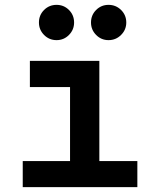

<svg xmlns="http://www.w3.org/2000/svg" viewBox="-20 -767 626 787"><path d="M73.2 0V-106.9H267.1V-410.2H102.5V-517.6H387.2V-106.9H543V0ZM424.8 -602.5Q395 -602.5 374 -623.8Q353 -645 353 -674.8Q353 -705.1 374 -726.1Q395 -747.1 424.8 -747.1Q455.1 -747.1 476.3 -726.1Q497.6 -705.1 497.6 -674.8Q497.6 -645 476.3 -623.8Q455.1 -602.5 424.8 -602.5ZM211.9 -602.5Q181.6 -602.5 160.6 -623.8Q139.6 -645 139.6 -674.8Q139.6 -705.1 160.6 -726.1Q181.6 -747.1 211.9 -747.1Q241.7 -747.1 262.7 -726.1Q283.7 -705.1 283.7 -674.8Q283.7 -645 262.7 -623.8Q241.7 -602.5 211.9 -602.5Z"/></svg>

Font: Caskaydia Cove SemiBold
Style: Regular
Weight: 600
Monospace: yes
Designer: Aaron Bell
Foundry: Saja Typeworks
Version: Version 4.300; ttfautohint (v1.8.3)